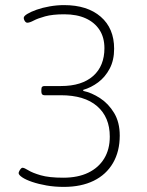

<svg xmlns="http://www.w3.org/2000/svg" viewBox="-20 -726 575 752"><path d="M230 6Q194 6 162.5 0.5Q131 -5 106 -13.5Q81 -22 67 -31.5Q53 -41 53 -48Q53 -51 55.5 -56Q58 -61 61.5 -65Q65 -69 68 -69Q75 -69 91 -59Q107 -49 139.5 -39.5Q172 -30 228 -30Q285 -30 325.5 -49.5Q366 -69 388 -105Q410 -141 410 -191Q410 -267 360.5 -310Q311 -353 218 -353H154Q142 -353 142 -367V-375Q142 -383 145 -386Q148 -389 154 -389H218Q260 -389 291.5 -399Q323 -409 345 -428.5Q367 -448 378 -475.5Q389 -503 389 -537Q389 -579 370 -608.5Q351 -638 316 -654Q281 -670 232 -670Q186 -670 157 -662Q128 -654 112 -645.5Q96 -637 87 -637Q83 -637 80 -640Q77 -643 75 -647.5Q73 -652 73 -656Q73 -663 87 -671.5Q101 -680 123.5 -688Q146 -696 174.5 -701Q203 -706 231 -706Q322 -706 374.5 -660.5Q427 -615 427 -535Q427 -490 409.5 -457Q392 -424 364.5 -403.5Q337 -383 306 -374V-370Q339 -363 372 -341.5Q405 -320 427 -283.5Q449 -247 449 -195Q449 -133 422.5 -87.5Q396 -42 347 -18Q298 6 230 6Z"/></svg>

Font: Asap Thin
Style: Regular
Weight: 250
Designer: Pablo Cosgaya
Foundry: Omnibus-Type
Version: Version 3.001